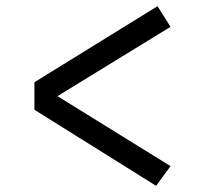

<svg xmlns="http://www.w3.org/2000/svg" viewBox="-20 -629 655 615"><path d="M90.3 -365.6 484.6 -609.2 526.2 -543.1 164.1 -321 526.2 -96.9 480 -33.8 90.3 -277.4Z"/></svg>

Font: Fira Code Fixed
Style: Regular
Weight: 400
Monospace: yes
Designer: Carrois Corporate, Edenspiekermann AG, Nikita Prokopov
Foundry: Carrois Corporate, Edenspiekermann AG, Nikita Prokopov
Version: Version 5.002